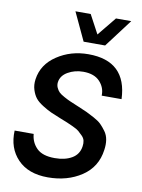

<svg xmlns="http://www.w3.org/2000/svg" viewBox="-106 -1071 853 1152"><g transform="rotate(10 320.5 -495.0)"><path d="M258 -1000H351L412 -886L505 -1000H598L469 -829H338ZM23 -232H139Q143 -181 178 -146Q213 -111 288 -111Q351 -111 392.5 -135.5Q434 -160 441 -209Q444 -228 440.5 -244Q437 -260 422.5 -274Q408 -288 398.5 -296.5Q389 -305 361 -318Q333 -331 324 -334.5Q315 -338 280 -352Q242 -367 220 -377Q198 -387 167.5 -406Q137 -425 122 -444Q107 -463 97.5 -492.5Q88 -522 93 -557Q106 -649 189.5 -704.5Q273 -760 380 -760Q613 -760 622 -529H501Q503 -578 469 -614.5Q435 -651 368 -651Q316 -651 274.5 -627Q233 -603 228 -562Q226 -545 233 -529.5Q240 -514 250 -504Q260 -494 283 -481.5Q306 -469 320 -463Q334 -457 365 -444Q369 -442 377 -439Q411 -425 429 -416.5Q447 -408 476.5 -392Q506 -376 521.5 -360.5Q537 -345 553 -323Q569 -301 573.5 -272.5Q578 -244 573 -211Q559 -105 472.5 -47.5Q386 10 267 10Q148 10 83 -57.5Q18 -125 23 -232Z"/></g></svg>

Font: Oakes Grotesk
Style: Bold Italic
Weight: 600
Italic angle: -8°
Designer: Samuel Oakes
Foundry: Samuel Oakes
Version: Version 1.000;PS 001.000;hotconv 1.0.88;makeotf.lib2.5.64775